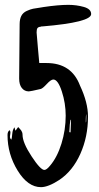

<svg xmlns="http://www.w3.org/2000/svg" viewBox="-20 -745 408 792"><path d="M142 -485H172Q275 -485 310 -392Q343 -322 343 -264Q343 -181 311.5 -110.5Q280 -40 225 -3Q179 27 149 27Q95 27 53 -41Q11 -109 11 -188Q11 -203 20 -208Q23 -204 23 -198Q23 -195 22 -189.5Q21 -184 21 -182Q21 -173 27 -169Q29 -174 30.5 -192.5Q32 -211 40 -220Q42 -209 44 -206L55 -221Q57 -219 61 -214.5Q65 -210 67 -207.5Q69 -205 71 -200Q73 -195 73 -189Q73 -157 110 -100.5Q147 -44 163 -44Q172 -44 186 -61Q216 -96 233.5 -152.5Q251 -209 251 -268Q251 -319 235 -368Q219 -417 200 -417Q190 -417 173 -398.5Q156 -380 148 -378Q105 -368 99 -368Q81 -368 70 -382Q59 -396 59 -421Q59 -458 60 -533Q61 -608 61 -645Q61 -666 68 -679.5Q75 -693 90.5 -700Q106 -707 116.5 -709Q127 -711 148 -714L160 -716Q221 -725 262 -725Q295 -725 325.5 -716.5Q356 -708 356 -687Q356 -653 155 -636Q153 -636 151 -636L149 -635Q138 -634 134.5 -629Q131 -624 131 -611Q133 -588 136.5 -546Q140 -504 142 -485ZM334 -254V-240Q336 -240 336 -259V-275Q334 -268 334 -254ZM273 -251Q270 -253 268 -232Q267 -221 266 -200Q269 -200 271 -199Z"/></svg>

Font: Because We Create
Style: Regular
Weight: 400
Designer: Liz Wetzel, Aaron Williamson, Russ McMullin
Foundry: Red Hat
Version: Version 1.000